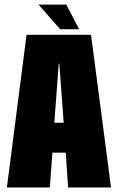

<svg xmlns="http://www.w3.org/2000/svg" viewBox="-20 -830 522 850"><path d="M10.5 0H200.5L212 -154H271L281.5 0H471.5L383 -676H97.5ZM220.5 -286.5 240 -548.5H242.5L262 -286.5ZM246.5 -700.5H330.5L273.5 -809.5H150.5Z"/></svg>

Font: Anybody ExtraCondensed Black
Style: Regular
Weight: 900
Width: 2
Version: Version 1.113;gftools[0.9.25]